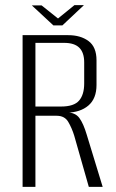

<svg xmlns="http://www.w3.org/2000/svg" viewBox="-20 -728 453 748"><path d="M68 0V-591H246Q294 -591 325 -568Q356 -545 356 -493V-397Q356 -344 324.5 -317Q293 -290 240 -289V-290Q273 -290 289 -268.5Q305 -247 318 -203L380 0H326L269 -200Q260 -229 246 -253Q232 -277 201 -277H118V0ZM118 -313H218Q268 -313 288 -336Q308 -359 308 -403V-485Q308 -523 289 -542Q270 -561 230 -561H118ZM188 -629 104 -707H142L206 -656L270 -708H307L223 -629Z"/></svg>

Font: Alumni Sans Light
Style: Regular
Weight: 300
Version: Version 1.018